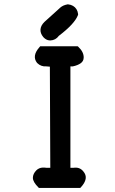

<svg xmlns="http://www.w3.org/2000/svg" viewBox="-20 -874 540 904"><path d="M254.9 -830.1Q258.8 -834 262.7 -837.4Q266.6 -840.8 270.8 -843.5Q274.9 -846.2 279.5 -848.1Q284.2 -850.1 288.8 -851.3Q293.5 -852.5 298.3 -853.5H299.8H300.8Q314 -852.1 324 -846.2Q334 -840.3 340.1 -830.6Q346.2 -820.8 347.7 -807.6V-805.7L347.2 -803.2Q331.5 -761.7 256.8 -705.1Q249.5 -694.8 239.5 -689.5Q229.5 -684.1 217.3 -683.6H216.8Q210.4 -683.6 204.3 -685.5Q198.2 -687.5 193.1 -691.2Q188 -694.8 183.6 -699.7Q168.9 -717.8 170.7 -736.1Q172.4 -754.4 189.5 -771ZM173.8 -656.2H341.8H345.7L348.6 -653.8Q375 -628.9 374 -602.1Q373.5 -585.9 359.9 -576.2Q346.2 -566.4 323.2 -561.5H322.3H321.3H311.5V-84H326.2Q354.5 -88.4 371.6 -67.9Q386.7 -50.8 383.3 -31.7Q379.9 -12.7 360.8 7.8L357.9 10.7H353.5H259.8H167H163.1L160.2 7.8Q134.8 -17.6 134.8 -36.6Q134.8 -55.7 151.4 -72.3Q157.2 -78.1 164.8 -81.3Q172.4 -84.5 180.7 -85Q189 -85.4 198.2 -84H216.8L214.8 -560.1L198.2 -561.5Q185.5 -560.5 174.8 -564.5Q164.1 -568.4 155.3 -577.1L154.8 -577.6L154.3 -578.1Q128.9 -610.8 166.5 -652.8L169.4 -656.2Z"/></svg>

Font: NaikaiFont
Style: Bold
Weight: 700
Version: Version 1.89